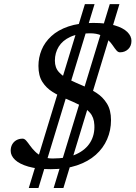

<svg xmlns="http://www.w3.org/2000/svg" viewBox="-20 -813 660 934"><path d="M241 101.5 514 -793H561L288.5 101.5ZM120 101.5 393 -793H440L167 101.5ZM236.5 -42Q306 -42 351.8 -63.2Q397.5 -84.5 419.5 -121.2Q441.5 -158 439 -205Q437.5 -242.5 417 -265.2Q396.5 -288 365.5 -303.2Q334.5 -318.5 300.2 -332.8Q266 -347 235.5 -366Q205 -385 186 -414.8Q167 -444.5 167 -492.5Q167 -532.5 182.2 -570Q197.5 -607.5 229.8 -637.2Q262 -667 312.5 -684.2Q363 -701.5 433.5 -701.5Q497 -701.5 538 -689.5Q579 -677.5 599.2 -657.5Q619.5 -637.5 619.5 -614.5Q619.5 -589 603.5 -573.8Q587.5 -558.5 563.5 -558.5Q554.5 -558.5 546.5 -567.8Q538.5 -577 529.2 -591Q520 -605 506 -618.5Q492 -632 470.8 -641.5Q449.5 -651 417.5 -651Q359.5 -651 321.8 -633.5Q284 -616 265.5 -585.8Q247 -555.5 247 -518Q247 -483.5 266.8 -462Q286.5 -440.5 317.5 -425.5Q348.5 -410.5 383.5 -395.8Q418.5 -381 449.5 -361Q480.5 -341 500.2 -309.2Q520 -277.5 520 -228.5Q520 -179 501.2 -135.8Q482.5 -92.5 445.8 -59.8Q409 -27 354.2 -8.5Q299.5 10 227 10Q161.5 10 118.2 -2.5Q75 -15 53.5 -35.2Q32 -55.5 32 -79.5Q32 -97.5 39.5 -110.8Q47 -124 60 -131.2Q73 -138.5 90 -138.5Q99 -138.5 107.5 -128.8Q116 -119 126.2 -104.5Q136.5 -90 150.8 -75.8Q165 -61.5 185.8 -51.8Q206.5 -42 236.5 -42Z"/></svg>

Font: Newsreader 11pt
Style: Italic
Weight: 400
Italic angle: -17°
Version: Version 1.003